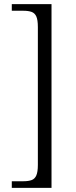

<svg xmlns="http://www.w3.org/2000/svg" viewBox="-20 -780 369 928"><path d="M37 128V96H93Q117 96 132.5 90.5Q148 85 155.5 68Q163 51 163 17V-649Q163 -684 155.5 -700.5Q148 -717 132.5 -722.5Q117 -728 93 -728H37V-760H229V128Z"/></svg>

Font: Noto Serif Hebrew Light
Style: Regular
Weight: 300
Version: Version 2.003